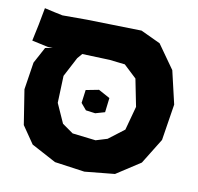

<svg xmlns="http://www.w3.org/2000/svg" viewBox="-70 -665 767 742"><g transform="rotate(10 313.5 -294.0)"><path d="M308.6 -317.4 257.8 -307.6 251 -255.9 272.5 -230.5 309.6 -225.6 346.7 -236.3 353.5 -293ZM47.9 -591.8 35.2 -524.4 21.5 -460 85 -446.3H104.5L75.2 -440.4L41 -377L24.4 -269.5L45.9 -132.8L92.8 -64.5L189.5 -12.7L307.6 3.9L425.8 -7.8L520.5 -69.3L582 -168.9L604.5 -311.5L574.2 -441.4L507.8 -535.2L430.7 -571.3L216.8 -576.2H119.1L86.9 -583ZM220.7 -442.4 329.1 -438.5 389.6 -431.6 439.5 -384.8 460.9 -277.3 435.5 -183.6 374 -136.7 329.1 -123 237.3 -133.8 194.3 -164.1 160.2 -240.2 164.1 -346.7 204.1 -422.9Z"/></g></svg>

Font: MaokenAssortedSans-TC
Style: Regular
Weight: 500
Version: Version 0.83